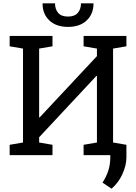

<svg xmlns="http://www.w3.org/2000/svg" viewBox="-20 -925 809 1145"><path d="M37.6 0V-61.5L117.2 -75.2V-635.3L37.6 -648.9V-710.9H117.2H213.4H293V-648.9L213.4 -635.3V-225.6L216.3 -224.6L558.1 -590.3V-635.3L478.5 -648.9V-710.9H558.1H654.3H733.9V-648.9L654.3 -635.3V-75.2L733.9 -61.5V0H478.5V-61.5L558.1 -75.2V-471.7L555.2 -472.7L213.4 -106.4V-75.2L293 -61.5V0ZM385.7 -764.6Q314.9 -764.6 274.4 -803Q233.9 -841.3 233.9 -902.3L234.9 -905.3H308.1Q308.1 -870.1 326.9 -848.1Q345.7 -826.2 385.7 -826.2Q424.8 -826.2 443.8 -848.1Q462.9 -870.1 462.9 -905.3H536.6L537.6 -902.3Q537.1 -841.3 496.8 -803Q456.5 -764.6 385.7 -764.6ZM645.5 200.2 591.3 164.1Q614.3 128.9 626 92.3Q637.7 55.7 637.7 14.6V-59.6H733.9V13.2Q733.9 61 710 113.3Q686 165.5 645.5 200.2Z"/></svg>

Font: Roboto Slab LO
Style: Regular
Weight: 400
Designer: Google
Version: Version 2.000